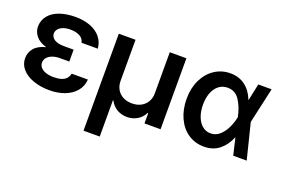

<svg xmlns="http://www.w3.org/2000/svg" viewBox="-97 -846 1977 1348"><g transform="rotate(20 891.5 -171.5)"><path d="M150.4 -267.1Q97.2 -282.2 71.8 -313.7Q46.4 -345.2 45.9 -382.8Q46.4 -431.2 75 -466.1Q103.5 -501 154.5 -519Q205.6 -537.1 272.5 -537.1Q334.5 -537.1 383.3 -518.6Q432.1 -500 461.2 -464.6Q490.2 -429.2 494.1 -380.9H372.1Q367.2 -410.2 339.6 -425.8Q312 -441.4 267.6 -441.4Q236.8 -441.4 214.1 -432.6Q191.4 -423.8 179.4 -409.2Q167.5 -394.5 167 -376Q168 -348.1 193.4 -332.3Q218.8 -316.4 265.6 -316.4H336.9V-227.5H265.6Q236.3 -227.5 211.9 -218.8Q187.5 -210 173.3 -193.6Q159.2 -177.2 159.2 -155.3Q159.2 -135.7 172.4 -120.1Q185.5 -104.5 210.7 -95.7Q235.8 -86.9 269.5 -86.9Q320.8 -86.9 347.9 -103.3Q375 -119.6 381.8 -153.3H502.9Q499.5 -102.5 468.5 -65.7Q437.5 -28.8 386.5 -9.5Q335.4 9.8 273.4 9.8Q206.5 9.8 152.8 -9.3Q99.1 -28.3 68.1 -63.5Q37.1 -98.6 37.1 -144.5Q37.1 -187 64.5 -219.7Q91.8 -252.4 150.4 -267.1Z M596.7 -530.3H721.7V-222.7Q721.7 -187.5 737.5 -159.9Q753.4 -132.3 782.5 -116.9Q811.5 -101.6 849.6 -101.6Q887.2 -101.6 916.3 -116.9Q945.3 -132.3 961.4 -159.9Q977.5 -187.5 977.5 -222.7V-530.3H1101.6V0H981.4V-76.2H976.6Q959 -40 925 -20Q891.1 0 849.6 0Q807.6 0 773.7 -20Q739.7 -40 721.7 -76.2H717.8V194.3H596.7Z M1200.2 -265.6Q1200.2 -344.2 1230.2 -406.2Q1260.3 -468.3 1312.5 -502.7Q1364.7 -537.1 1429.7 -537.1Q1494.6 -537.1 1540.8 -502Q1586.9 -466.8 1610.4 -405.3H1612.3L1638.7 -530.3H1738.3L1679.2 -265.1L1745.1 0H1644.5L1615.2 -125H1613.3Q1587.9 -62.5 1541.7 -25.9Q1495.6 10.7 1427.7 10.7Q1361.3 10.7 1309.6 -24.2Q1257.8 -59.1 1229 -122.1Q1200.2 -185.1 1200.2 -265.6ZM1440.4 -92.8Q1479.5 -92.8 1508.8 -119.6Q1538.1 -146.5 1556.2 -185.5Q1574.2 -224.6 1582 -263.7L1582.5 -265.1L1582 -266.6Q1568.4 -334.5 1536.1 -385Q1503.9 -435.5 1445.3 -435.5Q1408.2 -435.5 1380.4 -414.1Q1352.5 -392.6 1337.4 -354Q1322.3 -315.4 1322.3 -265.6Q1322.3 -215.8 1336.9 -176.5Q1351.6 -137.2 1378.4 -115Q1405.3 -92.8 1440.4 -92.8Z"/></g></svg>

Font: Pretendard Std SemiBold
Style: Regular
Weight: 600
Designer: Base glyphs from Inter by Rasmus Andersson; Hangeul glyphs from Noto Sans CJK(Source Han Sans) by Jang Soo-young and Kan
Foundry: Kil Hyung-jin
Version: Version 1.309